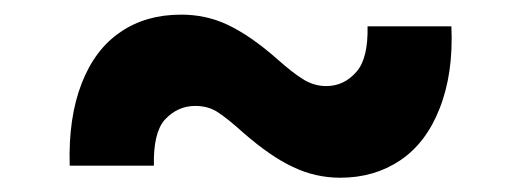

<svg xmlns="http://www.w3.org/2000/svg" viewBox="-20 -425 720 265"><path d="M192.4 -196.3H76.2Q74.2 -262.7 92.8 -310.1Q111.3 -357.4 146.5 -380.9Q181.2 -404.8 230 -404.8Q264.2 -404.8 293.5 -391.1Q325.7 -376 362.8 -343.3Q384.3 -324.2 397.9 -315.9Q413.1 -306.2 430.2 -306.2Q455.1 -306.2 472.2 -326.2Q488.3 -344.7 487.3 -388.7H603Q606 -323.2 586.4 -274.4Q567.9 -227.5 532.2 -203.6Q496.6 -179.7 449.7 -179.7Q415 -179.7 383.8 -194.8Q353.5 -209 315.9 -241.7Q294.9 -260.7 280.8 -270Q267.6 -278.8 249.5 -278.8Q225.1 -278.8 207.5 -259.8Q191.4 -241.7 192.4 -196.3Z"/></svg>

Font: My Font
Style: Bold
Weight: 500
Designer: Rasmus Andersson
Foundry: rsms
Version: Version 0.001